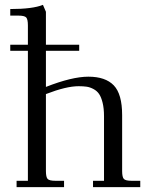

<svg xmlns="http://www.w3.org/2000/svg" viewBox="-20 -766 613 786"><path d="M22 -558.1V-583H94.2V-662.1Q94.2 -687 87.2 -694.6Q80.1 -702.1 55.2 -702.1H22V-729Q113.8 -729 155.8 -746.1L168 -717.8V-583H304.2V-558.1H168V-410.2Q274.9 -452.1 341.8 -452.1Q411.6 -452.1 445.8 -416.5Q480 -380.9 480 -294.9V-65.9Q480 -41 487.1 -33.4Q494.1 -25.9 519 -25.9H554.2V0H360.8V-25.9H405.8V-290Q405.8 -322.3 400.1 -345.2Q394.5 -368.2 385.7 -381.1Q377 -394 362.5 -401.6Q348.1 -409.2 334.5 -411.1Q320.8 -413.1 301.8 -413.1Q251 -413.1 168 -380.9V-65.9Q168 -41 175 -33.4Q182.1 -25.9 207 -25.9H242.2V0H47.9V-25.9H94.2V-558.1Z"/></svg>

Font: Dihjauti S
Style: Regular
Weight: 400
Designer: T. Christopher White
Version: Version 3.0.0